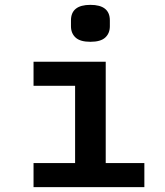

<svg xmlns="http://www.w3.org/2000/svg" viewBox="-20 -770 680 790"><path d="M272 -662V-686Q272 -750 352 -750Q432 -750 432 -686V-662Q432 -633 413 -615.5Q394 -598 352 -598Q310 -598 291 -615.5Q272 -633 272 -662ZM118 -99H289V-417H118V-516H415V-99H574V0H118Z"/></svg>

Font: Writer SemiBold
Style: Regular
Weight: 600
Monospace: yes
Designer: Mike Abbink, Paul van der Laan, Pieter van Rosmalen
Foundry: Bold Monday
Version: Version 2.001 2020